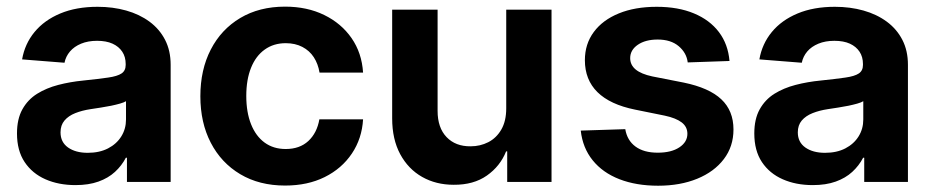

<svg xmlns="http://www.w3.org/2000/svg" viewBox="-20 -559 2867 590"><path d="M211.9 9.8Q160.2 9.8 119.6 -8.1Q79.1 -25.9 55.7 -61Q32.2 -96.2 32.2 -148.9Q32.2 -193.4 48.8 -223.1Q65.4 -252.9 94 -270.8Q122.6 -288.6 159.2 -298.1Q195.8 -307.6 235.8 -311.5Q283.2 -316.4 312 -320.6Q340.8 -324.7 353.5 -333.3Q366.2 -341.8 366.2 -359.4V-362.3Q366.2 -384.3 355.7 -400.1Q345.2 -416 325.9 -424.8Q306.6 -433.6 278.3 -433.6Q250.5 -433.6 229.2 -424.8Q208 -416 195.1 -400.9Q182.1 -385.7 178.2 -366.2L47.9 -376.5Q56.2 -424.3 86.2 -460.7Q116.2 -497.1 165.3 -517.6Q214.4 -538.1 279.8 -538.1Q327.1 -538.1 367.9 -526.6Q408.7 -515.1 439.5 -492.4Q470.2 -469.7 487.3 -436.5Q504.4 -403.3 504.4 -359.9V0H370.1V-74.2H366.7Q354 -49.8 333.3 -30.8Q312.5 -11.7 282.5 -1Q252.4 9.8 211.9 9.8ZM249.5 -89.4Q285.6 -89.4 312 -103Q338.4 -116.7 352.8 -139.9Q367.2 -163.1 367.2 -191.9V-248Q360.8 -244.1 348.9 -240.7Q336.9 -237.3 321.8 -234.1Q306.6 -231 290.3 -228.5Q273.9 -226.1 258.3 -223.6Q232.4 -219.7 211.4 -211.4Q190.4 -203.1 178.2 -188.7Q166 -174.3 166 -152.3Q166 -122.1 189.2 -105.7Q212.4 -89.4 249.5 -89.4Z M856 11.2Q776.9 11.2 718.3 -23.7Q659.7 -58.6 627.7 -120.4Q595.7 -182.1 595.7 -263.2Q595.7 -344.7 627.7 -406.7Q659.7 -468.8 718.3 -503.7Q776.9 -538.6 856 -538.6Q923.8 -538.6 976.3 -512.9Q1028.8 -487.3 1060.3 -441.9Q1091.8 -396.5 1095.7 -335.9H961.9Q957.5 -362.8 944.3 -383.1Q931.2 -403.3 909.2 -414.8Q887.2 -426.3 857.9 -426.3Q820.8 -426.3 793.5 -406.7Q766.1 -387.2 751.5 -350.8Q736.8 -314.5 736.8 -264.2Q736.8 -213.9 751.5 -177.2Q766.1 -140.6 793.2 -120.8Q820.3 -101.1 857.9 -101.1Q900.9 -101.1 927.5 -125.7Q954.1 -150.4 961.4 -192.4H1095.7Q1092.3 -133.3 1061.3 -87.2Q1030.3 -41 977.8 -14.9Q925.3 11.2 856 11.2Z M1535.6 -226.1V-529.3H1674.8V0H1538.6V-93.8H1535.2Q1517.1 -48.3 1476.1 -19.5Q1435.1 9.3 1374 8.8Q1319.8 8.8 1277.1 -15.4Q1234.4 -39.6 1209.7 -85.4Q1185.1 -131.3 1185.1 -195.3V-529.3H1324.7V-218.3Q1324.7 -166.5 1352.3 -137.7Q1379.9 -108.9 1426.3 -109.4Q1455.6 -109.4 1480.5 -122.1Q1505.4 -134.8 1520.5 -160.9Q1535.6 -187 1535.6 -226.1Z M2221.7 -371.6 2093.3 -367.2Q2089.8 -396.5 2065.7 -417Q2041.5 -437.5 2001 -437.5Q1963.4 -437.5 1939.9 -421.4Q1916.5 -405.3 1916.5 -380.4Q1916.5 -359.4 1933.3 -345.5Q1950.2 -331.5 1984.4 -324.2L2081.1 -305.2Q2159.2 -289.1 2196.5 -253.9Q2233.9 -218.8 2233.9 -161.1Q2233.9 -108.9 2204.3 -70.1Q2174.8 -31.2 2122.6 -9.8Q2070.3 11.7 2002.4 11.7Q1935.1 11.7 1883.5 -8.3Q1832 -28.3 1801.3 -66.4Q1770.5 -104.5 1764.6 -157.7L1901.4 -162.1Q1907.2 -127.4 1932.9 -108.6Q1958.5 -89.8 2001 -89.8Q2043 -89.8 2067.6 -106.2Q2092.3 -122.6 2092.3 -147.9Q2092.3 -169.4 2074.7 -182.9Q2057.1 -196.3 2022.9 -203.6L1931.2 -222.2Q1854.5 -237.8 1815.9 -275.9Q1777.3 -314 1777.3 -374Q1777.3 -423.8 1804.7 -460.7Q1832 -497.6 1881.6 -517.8Q1931.2 -538.1 1998 -538.1Q2064 -538.1 2112.5 -517.8Q2161.1 -497.6 2189.2 -460.4Q2217.3 -423.3 2221.7 -371.6Z M2477.5 9.8Q2425.8 9.8 2385.3 -8.1Q2344.7 -25.9 2321.3 -61Q2297.9 -96.2 2297.9 -148.9Q2297.9 -193.4 2314.5 -223.1Q2331.1 -252.9 2359.6 -270.8Q2388.2 -288.6 2424.8 -298.1Q2461.4 -307.6 2501.5 -311.5Q2548.8 -316.4 2577.6 -320.6Q2606.4 -324.7 2619.1 -333.3Q2631.8 -341.8 2631.8 -359.4V-362.3Q2631.8 -384.3 2621.3 -400.1Q2610.8 -416 2591.6 -424.8Q2572.3 -433.6 2543.9 -433.6Q2516.1 -433.6 2494.9 -424.8Q2473.6 -416 2460.7 -400.9Q2447.8 -385.7 2443.8 -366.2L2313.5 -376.5Q2321.8 -424.3 2351.8 -460.7Q2381.8 -497.1 2430.9 -517.6Q2480 -538.1 2545.4 -538.1Q2592.8 -538.1 2633.5 -526.6Q2674.3 -515.1 2705.1 -492.4Q2735.8 -469.7 2752.9 -436.5Q2770 -403.3 2770 -359.9V0H2635.7V-74.2H2632.3Q2619.6 -49.8 2598.9 -30.8Q2578.1 -11.7 2548.1 -1Q2518.1 9.8 2477.5 9.8ZM2515.1 -89.4Q2551.3 -89.4 2577.6 -103Q2604 -116.7 2618.4 -139.9Q2632.8 -163.1 2632.8 -191.9V-248Q2626.5 -244.1 2614.5 -240.7Q2602.5 -237.3 2587.4 -234.1Q2572.3 -231 2555.9 -228.5Q2539.6 -226.1 2523.9 -223.6Q2498 -219.7 2477.1 -211.4Q2456.1 -203.1 2443.8 -188.7Q2431.6 -174.3 2431.6 -152.3Q2431.6 -122.1 2454.8 -105.7Q2478 -89.4 2515.1 -89.4Z"/></svg>

Font: Inter Cardless Tabular Bold
Style: Bold
Weight: 700
Designer: Rasmus Andersson
Foundry: rsms
Version: Version 4.000;git-4fc901f